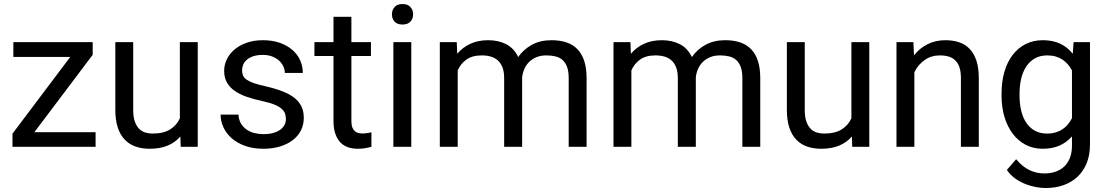

<svg xmlns="http://www.w3.org/2000/svg" viewBox="-20 -741 5589 969"><path d="M153.3 -73.7 447.8 -464.4V-528.3H47.4V-453.6H334.5L43 -66.4V0H462.4V-73.7Z M890.1 -52.2 892.1 0H978V-528.3H887.7V-144C877.3 -120.6 860.9 -101.9 838.6 -87.9C816.3 -73.9 786.8 -66.9 750 -66.9C737.6 -66.9 725.6 -68.6 713.9 -72C702.1 -75.4 691.7 -81.6 682.6 -90.6C673.5 -99.5 666.2 -111.7 660.6 -127.2C655.1 -142.7 652.3 -162.3 652.3 -186V-528.3H562V-187C562 -151.9 566.2 -121.8 574.5 -96.9C582.8 -72 594.6 -51.7 609.9 -35.9C625.2 -20.1 643.4 -8.5 664.6 -1.2C685.7 6.1 709.3 9.8 735.4 9.8C771.2 9.8 801.8 4.3 827.1 -6.6C852.5 -17.5 873.5 -32.7 890.1 -52.2Z M1422.9 -140.1C1422.9 -129.4 1420.4 -119.4 1415.5 -110.1C1410.6 -100.8 1403.4 -92.8 1393.8 -85.9C1384.2 -79.1 1372.4 -73.7 1358.4 -69.8C1344.4 -65.9 1328.1 -64 1309.6 -64C1295.2 -64 1280.9 -65.6 1266.6 -68.8C1252.3 -72.1 1239.1 -77.6 1227.1 -85.4C1215 -93.3 1205 -103.4 1197 -116C1189 -128.5 1184.6 -144 1183.6 -162.6H1093.3C1093.3 -140.8 1098 -119.5 1107.4 -98.9C1116.9 -78.2 1130.7 -59.8 1148.9 -43.7C1167.2 -27.6 1189.7 -14.6 1216.6 -4.9C1243.4 4.9 1274.4 9.8 1309.6 9.8C1340.2 9.8 1368 5.9 1393.1 -1.7C1418.1 -9.4 1439.6 -20 1457.5 -33.7C1475.4 -47.4 1489.2 -63.8 1498.8 -83C1508.4 -102.2 1513.2 -123.4 1513.2 -146.5C1513.2 -168 1509.4 -186.8 1501.7 -203.1C1494.1 -219.4 1482.4 -233.8 1466.8 -246.3C1451.2 -258.9 1431.5 -269.9 1407.7 -279.3C1384 -288.7 1356 -297.2 1323.7 -304.7C1298.7 -310.2 1278.2 -315.7 1262.5 -321C1246.7 -326.4 1234.2 -332.3 1225.1 -338.6C1216 -345 1209.8 -352.1 1206.5 -359.9C1203.3 -367.7 1201.7 -376.5 1201.7 -386.2C1201.7 -396 1203.6 -405.5 1207.5 -414.8C1211.4 -424.1 1217.6 -432.4 1226.1 -439.7C1234.5 -447 1245.4 -452.9 1258.5 -457.3C1271.7 -461.7 1287.8 -463.9 1306.6 -463.9C1324.5 -463.9 1340.3 -461.2 1354 -455.8C1367.7 -450.4 1379.2 -443.4 1388.7 -434.8C1398.1 -426.2 1405.3 -416.4 1410.2 -405.5C1415 -394.6 1417.5 -383.8 1417.5 -373H1508.3C1508.3 -395.8 1503.7 -417.2 1494.6 -437.3C1485.5 -457.3 1472.2 -474.8 1454.8 -489.7C1437.4 -504.7 1416.3 -516.5 1391.4 -525.1C1366.5 -533.8 1338.2 -538.1 1306.6 -538.1C1277 -538.1 1250.2 -533.9 1226.1 -525.6C1202 -517.3 1181.5 -506.1 1164.6 -491.9C1147.6 -477.8 1134.5 -461.3 1125.2 -442.6C1116 -423.9 1111.3 -404.1 1111.3 -383.3C1111.3 -361.5 1115.7 -342.4 1124.5 -326.2C1133.3 -309.9 1145.9 -295.8 1162.4 -283.9C1178.8 -272.1 1198.7 -261.9 1222.2 -253.4C1245.6 -245 1272 -237.6 1301.3 -231.4C1327.3 -225.9 1348.3 -219.9 1364.3 -213.4C1380.2 -206.9 1392.5 -199.8 1401.1 -192.1C1409.7 -184.5 1415.5 -176.4 1418.5 -167.7C1421.4 -159.1 1422.9 -149.9 1422.9 -140.1Z M1753.4 -656.2H1663.1V-528.3H1566.9V-458.5H1663.1V-131.3C1663.1 -105 1666.3 -82.8 1672.9 -64.7C1679.4 -46.6 1688.2 -32.1 1699.2 -21C1710.3 -9.9 1723.2 -2 1738 2.7C1752.8 7.4 1768.6 9.8 1785.2 9.8C1801.4 9.8 1815.3 8.6 1826.7 6.3C1838.1 4.1 1847.3 2 1854.5 0V-73.2C1849.9 -72.3 1843.5 -71 1835.2 -69.6C1826.9 -68.1 1819 -67.4 1811.5 -67.4C1804 -67.4 1796.8 -68.1 1789.8 -69.6C1782.8 -71 1776.6 -74.1 1771.2 -78.6C1765.9 -83.2 1761.6 -89.6 1758.3 -97.9C1755 -106.2 1753.4 -117.2 1753.4 -130.9V-458.5H1852.1V-528.3H1753.4Z M2055.7 0V-528.3H1965.3V0ZM1958 -668.5C1958 -653.8 1962.5 -641.6 1971.4 -631.8C1980.4 -622.1 1993.7 -617.2 2011.2 -617.2C2028.8 -617.2 2042.2 -622.1 2051.3 -631.8C2060.4 -641.6 2064.9 -653.8 2064.9 -668.5C2064.9 -683.1 2060.4 -695.5 2051.3 -705.6C2042.2 -715.7 2028.8 -720.7 2011.2 -720.7C1993.7 -720.7 1980.4 -715.7 1971.4 -705.6C1962.5 -695.5 1958 -683.1 1958 -668.5Z M2285.2 -528.3H2199.7V0H2290V-385.7C2299.8 -408.2 2314.5 -426.4 2334 -440.4C2353.5 -454.4 2379.4 -461.4 2411.6 -461.4C2428.9 -461.4 2444.4 -459.3 2458.3 -455.1C2472.1 -450.8 2483.9 -444.2 2493.7 -435.1C2503.4 -425.9 2511 -414.1 2516.4 -399.7C2521.7 -385.2 2524.4 -367.7 2524.4 -347.2V0H2615.2V-350.6C2616.9 -365.9 2620.7 -380.3 2626.7 -393.8C2632.7 -407.3 2640.9 -419 2651.1 -429C2661.4 -438.9 2673.7 -446.8 2688 -452.6C2702.3 -458.5 2718.8 -461.4 2737.3 -461.4C2754.2 -461.4 2769.7 -459.7 2783.7 -456.3C2797.7 -452.9 2809.6 -446.8 2819.3 -438C2829.1 -429.2 2836.7 -417.5 2842 -402.8C2847.4 -388.2 2850.1 -369.8 2850.1 -347.7V0H2940.4V-347.2C2940.4 -380.4 2936.5 -409 2928.7 -433.1C2920.9 -457.2 2909.4 -477.1 2894.3 -492.7C2879.2 -508.3 2860.7 -519.8 2838.9 -527.1C2817.1 -534.4 2792 -538.1 2763.7 -538.1C2725.3 -538.1 2692 -530.3 2663.8 -514.6C2635.7 -499 2612.8 -478.5 2595.2 -453.1C2581.2 -482.7 2561.1 -504.3 2534.9 -517.8C2508.7 -531.3 2478.5 -538.1 2444.3 -538.1C2409.8 -538.1 2379.6 -532.1 2353.8 -520C2327.9 -508 2305.8 -491.2 2287.6 -469.7Z M3161.6 -528.3H3076.2V0H3166.5V-385.7C3176.3 -408.2 3190.9 -426.4 3210.4 -440.4C3230 -454.4 3255.9 -461.4 3288.1 -461.4C3305.3 -461.4 3320.9 -459.3 3334.7 -455.1C3348.6 -450.8 3360.4 -444.2 3370.1 -435.1C3379.9 -425.9 3387.5 -414.1 3392.8 -399.7C3398.2 -385.2 3400.9 -367.7 3400.9 -347.2V0H3491.7V-350.6C3493.3 -365.9 3497.2 -380.3 3503.2 -393.8C3509.2 -407.3 3517.3 -419 3527.6 -429C3537.8 -438.9 3550.1 -446.8 3564.5 -452.6C3578.8 -458.5 3595.2 -461.4 3613.8 -461.4C3630.7 -461.4 3646.2 -459.7 3660.2 -456.3C3674.2 -452.9 3686 -446.8 3695.8 -438C3705.6 -429.2 3713.1 -417.5 3718.5 -402.8C3723.9 -388.2 3726.6 -369.8 3726.6 -347.7V0H3816.9V-347.2C3816.9 -380.4 3813 -409 3805.2 -433.1C3797.4 -457.2 3785.9 -477.1 3770.8 -492.7C3755.6 -508.3 3737.1 -519.8 3715.3 -527.1C3693.5 -534.4 3668.5 -538.1 3640.1 -538.1C3601.7 -538.1 3568.4 -530.3 3540.3 -514.6C3512.1 -499 3489.3 -478.5 3471.7 -453.1C3457.7 -482.7 3437.6 -504.3 3411.4 -517.8C3385.2 -531.3 3355 -538.1 3320.8 -538.1C3286.3 -538.1 3256.1 -532.1 3230.2 -520C3204.3 -508 3182.3 -491.2 3164.1 -469.7Z M4279.3 -52.2 4281.2 0H4367.2V-528.3H4276.9V-144C4266.4 -120.6 4250.1 -101.9 4227.8 -87.9C4205.5 -73.9 4175.9 -66.9 4139.2 -66.9C4126.8 -66.9 4114.7 -68.6 4103 -72C4091.3 -75.4 4080.9 -81.6 4071.8 -90.6C4062.7 -99.5 4055.3 -111.7 4049.8 -127.2C4044.3 -142.7 4041.5 -162.3 4041.5 -186V-528.3H3951.2V-187C3951.2 -151.9 3955.3 -121.8 3963.6 -96.9C3971.9 -72 3983.7 -51.7 3999 -35.9C4014.3 -20.1 4032.6 -8.5 4053.7 -1.2C4074.9 6.1 4098.5 9.8 4124.5 9.8C4160.3 9.8 4190.9 4.3 4216.3 -6.6C4241.7 -17.5 4262.7 -32.7 4279.3 -52.2Z M4589.8 -528.3H4504.4V0H4594.7V-376.5C4607.1 -401.9 4624.3 -422.4 4646.5 -438C4668.6 -453.6 4694.3 -461.4 4723.6 -461.4C4740.9 -461.4 4756.1 -459.3 4769.3 -455.1C4782.5 -450.8 4793.5 -444.2 4802.5 -435.1C4811.4 -425.9 4818.2 -414.1 4822.8 -399.7C4827.3 -385.2 4829.6 -367.7 4829.6 -347.2V0H4919.9V-346.2C4919.9 -380.7 4915.9 -410.1 4908 -434.3C4900 -458.6 4888.7 -478.4 4874 -493.9C4859.4 -509.4 4841.6 -520.6 4820.8 -527.6C4800 -534.6 4776.7 -538.1 4751 -538.1C4717.8 -538.1 4687.8 -531.3 4661.1 -517.8C4634.4 -504.3 4611.7 -485.7 4592.8 -461.9Z M5034.7 -268.6V-258.3C5034.7 -219.6 5039.6 -183.8 5049.3 -151.1C5059.1 -118.4 5073 -90.1 5091.1 -66.2C5109.1 -42.2 5130.9 -23.6 5156.5 -10.3C5182 3.1 5210.6 9.8 5242.2 9.8C5274.7 9.8 5303.1 4.4 5327.4 -6.3C5351.6 -17.1 5372.6 -32.6 5390.1 -52.7V-6.8C5390.1 16.3 5386.9 36.5 5380.4 54C5373.9 71.4 5364.5 86.1 5352.3 98.1C5340.1 110.2 5325.4 119.2 5308.1 125.2C5290.9 131.3 5271.6 134.3 5250.5 134.3C5238.4 134.3 5226.3 133.1 5214.1 130.6C5201.9 128.2 5189.9 124.2 5178 118.7C5166.1 113.1 5154.3 105.8 5142.6 96.7C5130.9 87.6 5119.5 76.2 5108.4 62.5L5061.5 116.7C5073.2 134 5087.4 148.4 5104 160.2C5120.6 171.9 5137.9 181.2 5156 188.2C5174.1 195.2 5192 200.3 5209.7 203.4C5227.5 206.5 5243.2 208 5256.8 208C5290 208 5320.3 203.1 5347.7 193.4C5375 183.6 5398.6 169.4 5418.5 150.6C5438.3 131.9 5453.7 109 5464.6 81.8C5475.5 54.6 5481 23.6 5481 -11.2V-528.3H5398.4L5394 -469.7C5376.5 -491.9 5355.3 -508.8 5330.6 -520.5C5305.8 -532.2 5276.7 -538.1 5243.2 -538.1C5210.9 -538.1 5182 -531.6 5156.2 -518.6C5130.5 -505.5 5108.6 -487.2 5090.6 -463.6C5072.5 -440 5058.7 -411.7 5049.1 -378.7C5039.5 -345.6 5034.7 -308.9 5034.7 -268.6ZM5125.5 -258.3V-268.6C5125.5 -294.9 5128.2 -319.7 5133.5 -343C5138.9 -366.3 5147.3 -386.7 5158.7 -404.3C5170.1 -421.9 5184.6 -435.8 5202.1 -446C5219.7 -456.3 5240.9 -461.4 5265.6 -461.4C5281.2 -461.4 5295.4 -459.6 5308.1 -455.8C5320.8 -452.1 5332.3 -446.8 5342.5 -439.9C5352.8 -433.1 5361.8 -425 5369.6 -415.8C5377.4 -406.5 5384.3 -396.5 5390.1 -385.7V-144.5C5384.3 -133.1 5377.4 -122.7 5369.6 -113.3C5361.8 -103.8 5352.8 -95.7 5342.5 -88.9C5332.3 -82 5320.7 -76.7 5307.9 -72.8C5295 -68.8 5280.6 -66.9 5264.6 -66.9C5240.2 -66.9 5219.2 -71.9 5201.7 -82C5184.1 -92.1 5169.7 -105.8 5158.4 -123C5147.2 -140.3 5138.9 -160.6 5133.5 -183.8C5128.2 -207.1 5125.5 -231.9 5125.5 -258.3Z"/></svg>

Font: Dirooz FD
Style: FD
Weight: 400
Foundry: DejaVu fonts team - Redesigned by Saber Rastikerdar
Version: Version 0.2.1